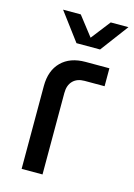

<svg xmlns="http://www.w3.org/2000/svg" viewBox="-109 -758 571 817"><g transform="rotate(15 176.5 -350.0)"><path d="M70 0V-365Q70 -433 108.5 -471.5Q147 -510 215 -510H320V-431H232Q199 -431 180.5 -412Q162 -393 162 -359V0ZM157 -577 65 -700H143L209 -615L275 -700H353L261 -577Z"/></g></svg>

Font: MuseoModerno Thin
Style: Regular
Weight: 400
Version: Version 1.003